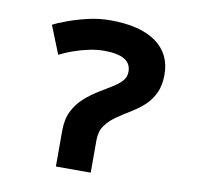

<svg xmlns="http://www.w3.org/2000/svg" viewBox="-66 -606 691 673"><g transform="rotate(10 280.0 -269.0)"><path d="M175 0V-127Q175 -168 189 -196.5Q203 -225 226 -246Q249 -267 277 -284Q299 -298 319.5 -310Q340 -322 354 -336.5Q368 -351 368 -371Q368 -401 343.5 -415Q319 -429 272 -429Q246 -429 217.5 -423Q189 -417 162.5 -407.5Q136 -398 115 -387L75 -487Q90 -495 122 -507Q154 -519 194 -528.5Q234 -538 274 -538Q381 -538 437.5 -497.5Q494 -457 494 -383Q494 -344 481 -317Q468 -290 448.5 -272Q429 -254 405 -239Q377 -222 353 -205.5Q329 -189 314 -168Q299 -147 299 -116V0Z"/></g></svg>

Font: Ubuntu Sans Mono SemiBold
Style: Regular
Weight: 600
Monospace: yes
Designer: Dalton Maag Ltd
Foundry: Dalton Maag Ltd
Version: Version 1.006